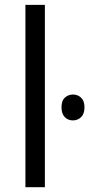

<svg xmlns="http://www.w3.org/2000/svg" viewBox="-20 -780 372 800"><path d="M167 0H85.9V-759.8H167ZM283.7 -386.2Q303.7 -386.2 317.9 -373Q332 -359.9 332 -332.5Q332 -305.7 317.9 -292Q303.7 -278.3 283.7 -278.3Q263.7 -278.3 250 -292Q236.3 -305.7 236.3 -333Q236.3 -360.4 250 -373Q263.7 -385.7 283.7 -386.2Z"/></svg>

Font: OpenSans-Regular
Style: Regular
Weight: 400
Foundry: Ascender Corporation
Version: Version 1.10